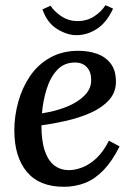

<svg xmlns="http://www.w3.org/2000/svg" viewBox="-20 -706 515 737"><path d="M281 -511Q320 -511 352.5 -499.5Q385 -488 405 -462Q425 -436 425 -392Q425 -351 398 -321.5Q371 -292 328 -273Q285 -254 235 -242.5Q185 -231 139 -225Q139 -165 152 -127Q165 -89 188.5 -71Q212 -53 245 -53Q270 -53 297.5 -64Q325 -75 351 -99.5Q377 -124 398 -166L439 -144Q411 -88 378 -53.5Q345 -19 307 -4Q269 11 225 11Q131 11 83 -46.5Q35 -104 35 -206Q35 -260 50 -314.5Q65 -369 95 -413.5Q125 -458 172 -484.5Q219 -511 281 -511ZM268 -466Q226 -466 199.5 -437.5Q173 -409 159 -364Q145 -319 141 -271Q194 -279 237 -296.5Q280 -314 305.5 -340.5Q331 -367 330 -400Q330 -430 313.5 -448Q297 -466 268 -466ZM273 -571Q238 -571 199.5 -594.5Q161 -618 143 -670L174 -684Q189 -661 216.5 -643Q244 -625 278 -625Q313 -625 340.5 -642.5Q368 -660 385 -686L414 -673Q390 -620 352.5 -595.5Q315 -571 273 -571Z"/></svg>

Font: Lora Medium
Style: Italic
Weight: 500
Italic angle: -3°
Designer: Olga Karpushina, Alexei Vanyashin (Cyrillic)
Foundry: Cyreal
Version: Version 3.004